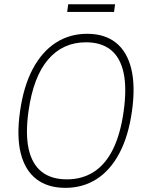

<svg xmlns="http://www.w3.org/2000/svg" viewBox="-20 -896 704 926"><path d="M295.5 10Q210.5 10 155.8 -32Q101 -74 80.2 -156Q59.5 -238 76.5 -358Q93.5 -480 138 -563.5Q182.5 -647 249.2 -690Q316 -733 400.5 -733Q484.5 -733 538.5 -690.5Q592.5 -648 613 -564.8Q633.5 -481.5 616.5 -360Q599.5 -239.5 555.8 -157Q512 -74.5 445.8 -32.2Q379.5 10 295.5 10ZM302.5 -31Q376.5 -31 432.5 -67Q488.5 -103 524.8 -176Q561 -249 576.5 -360Q592 -471.5 576 -545.2Q560 -619 514.2 -655.5Q468.5 -692 394.5 -692Q283.5 -692 212.2 -609.2Q141 -526.5 117.5 -360Q102 -249.5 118.5 -176.5Q135 -103.5 181.5 -67.2Q228 -31 302.5 -31ZM304 -838.5 309 -875.5H535L530 -838.5Z"/></svg>

Font: Public Sans Thin
Style: Italic
Weight: 100
Italic angle: -8°
Designer: The Public Sans project authors (U.S. Web Design System). Libre Franklin designed by Pablo Impallari and Rodrigo Fuenzal
Version: Version 2.000